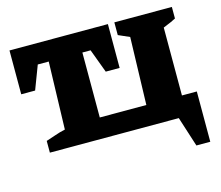

<svg xmlns="http://www.w3.org/2000/svg" viewBox="-99 -667 1089 948"><g transform="rotate(-15 445.5 -193.0)"><path d="M788 -104H864V153H793L744 0H85V-60Q108 -67 133 -76Q158 -85 186 -91L196 -436H140L94 -315H23V-539H526V-315H455L410 -436H368V-104H606L616 -449L559 -474V-539H853V-480Q840 -473 828.5 -468Q817 -463 788 -451Z"/></g></svg>

Font: Piazzolla SC ExtraBold
Style: Regular
Weight: 800
Designer: Juan Pablo del Peral
Foundry: Huerta Tipografica
Version: Version 1.330